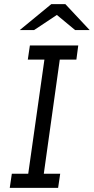

<svg xmlns="http://www.w3.org/2000/svg" viewBox="-20 -905 452 925"><path d="M348 -618H268L191 -68H270L260 0H27L37 -68H116L194 -618H114L124 -686H357ZM254 -833 144 -760H75L227 -885H295L412 -760H342Z"/></svg>

Font: Chivo Light Italic
Style: Regular
Weight: 300
Italic angle: -8.05°
Designer: Hector Gatti
Foundry: Omnibus-Type
Version: Version 1.007